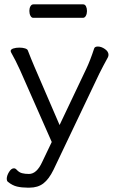

<svg xmlns="http://www.w3.org/2000/svg" viewBox="-20 -699 540 883"><path d="M115 -649Q115 -661 120 -670Q125 -679 134 -679H362Q371 -679 375.5 -670Q380 -661 380 -648Q380 -636 375 -626.5Q370 -617 361 -617H133Q125 -617 120 -626.5Q115 -636 115 -649ZM16 137Q11 132 11 124Q11 109 21.5 92Q32 75 44 75Q51 75 57 82Q68 94 81.5 97.5Q95 101 113 101Q149 101 174 46L218 -46L72 -377Q52 -421 31 -458Q29 -462 29 -464Q29 -472 41 -476Q53 -480 69 -480Q84 -480 95 -476.5Q106 -473 108 -467Q123 -428 138 -393L254 -124L377 -383Q395 -421 413 -476Q416 -485 430 -485Q446 -485 462.5 -473.5Q479 -462 479 -447Q479 -441 476 -435Q454 -395 437 -361L226 82Q205 125 179.5 144.5Q154 164 116 164H106Q80 164 58.5 159Q37 154 16 137Z"/></svg>

Font: QiushuiShotai
Style: Regular
Weight: 600
Designer: Fontworks Inc.
Foundry: Fontworks Inc.
Version: Version 1.250